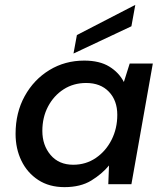

<svg xmlns="http://www.w3.org/2000/svg" viewBox="-20 -757 648 789"><path d="M245 12Q182 12 137 -17.5Q92 -47 68 -96.5Q44 -146 44 -207Q44 -294 81.5 -362Q119 -430 183 -469Q247 -508 326 -508Q389 -508 429 -483.5Q469 -459 489 -420L513 -496H608L520 0H425L428 -77Q399 -42 355 -15Q311 12 245 12ZM281 -80Q333 -80 374 -108Q415 -136 438.5 -182.5Q462 -229 462 -285Q462 -344 427.5 -380Q393 -416 334 -416Q282 -416 241.5 -390Q201 -364 177.5 -319.5Q154 -275 154 -219Q154 -160 188 -120Q222 -80 281 -80ZM282 -537 296 -613 536 -737 520 -649Z"/></svg>

Font: Ultramarine Medium
Style: Italic
Weight: 500
Italic angle: -10°
Designer: Colophon Foundry, Jonny Pinhorn
Foundry: Colophon Foundry
Version: Version 1.200; ttfautohint (v1.8.3)